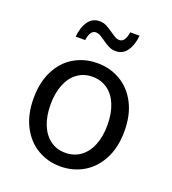

<svg xmlns="http://www.w3.org/2000/svg" viewBox="-128 -782 799 892"><g transform="rotate(20 271.0 -336.5)"><path d="M495.6 -243.2Q495.6 -163.6 465.6 -105.7Q435.5 -47.9 384.3 -17.8Q333 12.2 270.5 12.2Q208.5 12.2 157.5 -17.8Q106.4 -47.9 76.4 -105.7Q46.4 -163.6 46.4 -243.2Q46.4 -323.7 76.2 -381.3Q106 -439 157 -468.5Q208 -498 270.5 -498Q333 -498 384.3 -468.3Q435.5 -438.5 465.6 -380.9Q495.6 -323.2 495.6 -243.2ZM411.6 -243.2Q411.6 -299.8 394.5 -342.3Q377.4 -384.8 345.5 -407.7Q313.5 -430.7 270.5 -430.7Q228 -430.7 196.3 -407.7Q164.6 -384.8 147.5 -342.3Q130.4 -299.8 130.4 -243.2Q130.4 -186.5 147.5 -144Q164.6 -101.6 196.3 -78.4Q228 -55.2 270.5 -55.2Q313.5 -55.2 345.5 -78.4Q377.4 -101.6 394.5 -144Q411.6 -186.5 411.6 -243.2ZM283.2 -654.3Q299.3 -643.1 308.6 -638.2Q317.9 -633.3 327.1 -633.3Q341.8 -633.3 350.6 -645.8Q359.4 -658.2 363.8 -684.6H409.7Q405.3 -637.2 384.8 -608.2Q364.3 -579.1 329.1 -579.1Q311 -579.1 295.9 -586.4Q280.8 -593.8 260.7 -607.9Q245.1 -619.1 235.1 -624.5Q225.1 -629.9 214.8 -629.9Q200.2 -629.9 191.7 -617.4Q183.1 -605 179.2 -579.1H132.3Q136.7 -626.5 157.2 -655.5Q177.7 -684.6 212.9 -684.6Q231.9 -684.6 247.3 -676.8Q262.7 -668.9 283.2 -654.3Z"/></g></svg>

Font: Varta
Style: Regular
Weight: 400
Designer: Joana Correia, Viktoriya Grabowska, Eben Sorkin
Foundry: Sorkin Type
Version: Version 1.003; ttfautohint (v1.3) -l 8 -r 24 -G 200 -x 12 -H